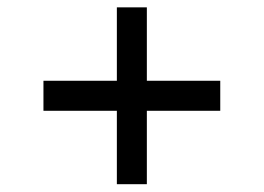

<svg xmlns="http://www.w3.org/2000/svg" viewBox="-20 -538 699 509"><path d="M289.8 -49.7V-244.3H95.2V-323.9H289.8V-518.5H369.3V-323.9H563.9V-244.3H369.3V-49.7Z"/></svg>

Font: Inter Zeller
Style: Regular
Weight: 400
Designer: Rasmus Andersson; Joe Bland
Foundry: zeller
Version: Version 3.015;git-dec3a8cb1